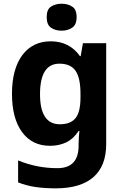

<svg xmlns="http://www.w3.org/2000/svg" viewBox="-20 -780 673 1040"><path d="M254.9 -556.2Q356 -556.2 413.1 -476.1H417L429.2 -545.9H555.2V1Q555.2 118.2 486.3 179.2Q416.5 240.2 282.2 240.2Q225.6 240.2 174.8 233.4Q124 226.1 78.1 208V88.9Q179.7 130.9 291 130.9Q406.7 130.9 405.8 6.8V-3.9Q405.8 -20.5 407.2 -39.1Q409.7 -57.6 410.2 -70.8H405.8Q378.4 -28.3 338.9 -8.8Q299.3 9.8 251 9.8Q153.8 9.8 99.6 -64.5Q44.9 -138.7 44.9 -272Q44.9 -405.3 100.6 -481Q156.7 -556.2 254.9 -556.2ZM301.8 -435.1Q196.8 -435.1 196.8 -270Q196.8 -106.9 304.2 -106.9Q361.8 -106.9 388.7 -139.6Q416 -172.4 416 -252.9V-271Q416 -359.4 388.7 -397Q362.3 -435.1 301.8 -435.1ZM314 -759.8Q347.7 -759.8 371.1 -744.1Q395 -729.5 395 -687Q395 -645.5 370.6 -629.9Q347.2 -613.8 314 -613.8Q279.8 -613.8 256.3 -629.9Q232.9 -646 232.9 -687Q232.9 -729.5 256.3 -744.1Q279.3 -759.8 314 -759.8Z"/></svg>

Font: Droid Sans Thai
Style: Bold
Weight: 700
Designer: Steve Matteson
Foundry: Ascender Corporation
Version: Version 1.00